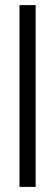

<svg xmlns="http://www.w3.org/2000/svg" viewBox="-20 -731 213 749"><path d="M119 -711V-2H56V-711Z"/></svg>

Font: Fundamental  Brigade Scvhlank
Style: Regular
Weight: 100
Designer: Peter Wiegel, original typeface by Arno Drescher 1935
Foundry: Peter Wiegel
Version: Version 0.000 2012 initial release